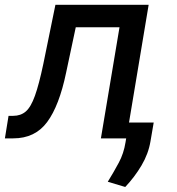

<svg xmlns="http://www.w3.org/2000/svg" viewBox="-37 -565 722 784"><path d="M-17 0 -2.1 -92H17Q47.6 -92 68.4 -109.9Q89.1 -127.8 105.6 -173.8Q122.2 -219.8 139.9 -304L189.3 -545.5H570L479 0H375L451 -453.8H272.4L233 -268.5Q204.9 -133.2 155.5 -66.6Q106.2 0 17 0ZM590.6 -64.6 577.4 12.4Q568.9 63.2 540.7 110.8Q512.4 158.4 474.4 198.5L403.1 177.2Q427.6 137.4 448 99.4Q468.4 61.4 475.5 16.3L489 -64.6Z"/></svg>

Font: Inter UI Medium
Style: Italic
Weight: 500
Italic angle: 9.39999°
Designer: Rasmus Andersson
Foundry: rsms
Version: 3.2;8d6f07862